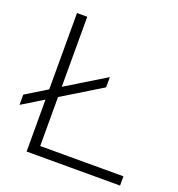

<svg xmlns="http://www.w3.org/2000/svg" viewBox="-129 -810 852 917"><g transform="rotate(20 297.0 -352.0)"><path d="M159 -47H582V0H107V-264L-1 -198V-250L107 -316V-704H159V-348L359 -470V-418L159 -296Z"/></g></svg>

Font: Prodigy Sans Light
Style: Regular
Weight: 300
Designer: Wei Huang
Foundry: Wei Huang
Version: Version 1.003; ttfautohint (v1.8.3)